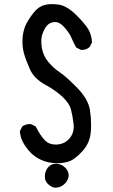

<svg xmlns="http://www.w3.org/2000/svg" viewBox="-20 -770 540 915"><path d="M193.8 71.8Q193.8 43 211.9 24.4Q226.1 10.3 246.1 10.3Q260.7 10.3 273.4 16.6Q284.7 21.5 293 31.2Q307.1 46.4 307.1 64.9Q307.1 77.6 300.8 89.4Q295.9 99.6 285.6 108.4Q267.6 124.5 242.2 124.5Q236.8 124 230.5 121.6Q218.8 116.7 208 106.4Q202.6 101.1 199.2 94.5Q195.8 87.9 194.8 81.8Q193.8 75.7 193.8 71.8ZM121.1 -178.7Q124 -178.7 128.4 -178.2L150.4 -167Q173.3 -121.6 195.8 -99.6Q214.4 -81.1 245.1 -81.1Q287.6 -81.1 312.5 -111.8Q331.5 -134.8 331.5 -166Q331.5 -172.4 330.6 -179.2Q325.7 -220.7 317.9 -249.5Q310.5 -277.3 278.6 -307.9Q246.6 -338.4 195.8 -366.2Q142.1 -395.5 122.3 -440.4Q102.5 -485.4 93.3 -519Q86.9 -544.9 86.9 -572.3Q86.9 -621.6 106.4 -658.7Q122.6 -688.5 143.6 -713.4Q165 -739.3 193.8 -746.6Q209.5 -750.5 226.3 -750.5Q243.2 -750.5 262.2 -747.6Q300.3 -741.2 343.3 -698.5Q386.2 -655.8 401.4 -629.4Q416.5 -603 418.5 -568.4L407.7 -546.4L406.7 -545.9Q391.6 -532.2 371.6 -532.2Q368.7 -532.2 364.7 -532.7L342.8 -543.9Q330.1 -566.9 320.6 -589.6Q311 -612.3 286.6 -640.1Q264.6 -665 243.2 -665Q231.9 -665 222.2 -661.1Q212.4 -657.2 205.8 -650.1Q199.2 -643.1 194.8 -635.7Q187.5 -622.6 182.1 -607.9Q176.8 -593.3 176.8 -571.8Q176.8 -559.1 179.4 -542Q182.1 -524.9 189.7 -507.6Q197.3 -490.2 210 -475.1Q235.8 -444.3 263.7 -426.3Q292.5 -407.7 346.4 -353Q400.4 -298.3 408.7 -245.1Q414.1 -210 414.1 -175.8Q414.1 -158.2 412.6 -141.1Q408.7 -88.4 372.1 -48.8Q335.9 -8.8 304.7 0.5Q279.8 7.8 252 7.8Q208.5 7.8 172.4 -9.8Q141.1 -24.9 121.1 -47.9Q101.1 -70.3 88.9 -93.5Q76.7 -116.7 74.7 -144.5L85.4 -166.5L86.4 -167.5Q101.6 -178.7 121.1 -178.7Z"/></svg>

Font: Bakudai
Style: Medium
Weight: 500
Version: Version 1.48